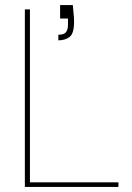

<svg xmlns="http://www.w3.org/2000/svg" viewBox="-20 -737 521 757"><path d="M78 0V-700H98V-18H447V0ZM210 -578V-600Q232 -600 240 -610Q248 -620 248 -639V-664H217V-717H267Q269 -695 270.5 -680Q272 -665 272 -651Q272 -605 254.5 -591.5Q237 -578 210 -578Z"/></svg>

Font: DM Sans 10pt Thin
Style: Regular
Weight: 250
Version: Version 4.004;gftools[0.9.30]